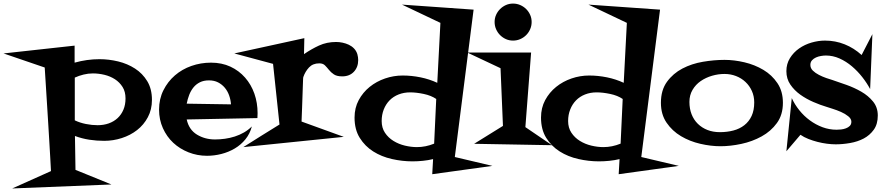

<svg xmlns="http://www.w3.org/2000/svg" viewBox="-140 -814 4953 1079"><path d="M713.9 -252.9Q713.9 -198.2 690.9 -155.3Q668 -112.3 630.4 -83Q592.8 -53.7 544.4 -38.1Q496.1 -22.5 445.3 -22.5Q403.3 -22.5 361.8 -28.8Q320.3 -35.2 281.2 -49.8L284.2 140.6L486.3 222.7L-71.3 245.1L146.5 147.5Q144.5 111.3 142.1 66.9Q139.6 22.5 136.7 -25.4Q133.8 -73.2 130.9 -122.1Q127.9 -170.9 125 -216.8Q118.2 -323.2 111.3 -434.6L-120.1 -513.7L279.3 -557.6V-461.9Q348.6 -481.4 418.9 -481.4Q471.7 -481.4 523.9 -468.8Q576.2 -456.1 618.7 -428.7Q661.1 -401.4 687.5 -357.9Q713.9 -314.5 713.9 -252.9ZM565.4 -260.7Q565.4 -298.8 548.8 -325.2Q532.2 -351.6 505.9 -368.7Q479.5 -385.7 446.8 -393.6Q414.1 -401.4 381.8 -401.4Q355.5 -401.4 329.6 -395Q303.7 -388.7 280.3 -377.9V-137.7Q308.6 -124 342.8 -117.2Q377 -110.4 408.2 -110.4Q442.4 -110.4 471.2 -120.6Q500 -130.9 521 -150.4Q542 -169.9 553.7 -197.8Q565.4 -225.6 565.4 -260.7Z M1307.6 -177.7Q1307.6 -170.9 1307.1 -164.1Q1306.6 -157.2 1306.6 -150.4L909.2 -142.6Q921.9 -85 966.8 -57.6Q1011.7 -30.3 1068.4 -30.3Q1095.7 -30.3 1124 -34.2Q1152.3 -38.1 1179.7 -46.9Q1207 -55.7 1231.4 -69.8Q1255.9 -84 1275.4 -103.5Q1264.6 -62.5 1239.3 -31.2Q1213.9 0 1179.2 20.5Q1144.5 41 1104 51.3Q1063.5 61.5 1023.4 61.5Q968.8 61.5 919.4 42Q870.1 22.5 833.5 -11.7Q796.9 -45.9 775.4 -93.8Q753.9 -141.6 753.9 -198.2Q753.9 -257.8 778.3 -306.6Q802.7 -355.5 842.8 -390.1Q882.8 -424.8 935.5 -443.4Q988.3 -461.9 1045.9 -461.9Q1106.4 -461.9 1154.8 -439.5Q1203.1 -417 1237.3 -377.9Q1271.5 -338.9 1289.6 -287.6Q1307.6 -236.3 1307.6 -177.7ZM1158.2 -227.5Q1156.2 -253.9 1147.5 -278.3Q1138.7 -302.7 1123 -321.3Q1107.4 -339.8 1085.4 -351.1Q1063.5 -362.3 1034.2 -362.3Q1004.9 -362.3 983.4 -351.6Q961.9 -340.8 947.3 -322.8Q932.6 -304.7 923.3 -280.8Q914.1 -256.8 909.2 -231.4Z M1873 -476.6Q1873 -436.5 1848.6 -410.6Q1824.2 -384.8 1783.2 -384.8Q1752.9 -384.8 1736.3 -396Q1719.7 -407.2 1708.5 -421.4Q1697.3 -435.5 1686 -446.8Q1674.8 -458 1654.3 -458Q1618.2 -458 1596.7 -435.1Q1575.2 -412.1 1564.5 -380.9Q1563.5 -378.9 1563 -362.3Q1562.5 -345.7 1561.5 -320.3Q1560.5 -294.9 1559.6 -264.6Q1558.6 -234.4 1557.6 -207Q1556.6 -179.7 1555.7 -158.7Q1554.7 -137.7 1554.7 -130.9L1792 -44.9L1227.5 12.7Q1278.3 -19.5 1329.1 -51.3Q1379.9 -83 1430.7 -114.3L1394.5 -455.1L1176.8 -513.7L1570.3 -599.6L1568.4 -509.8Q1609.4 -538.1 1652.8 -558.1Q1696.3 -578.1 1749 -578.1Q1766.6 -578.1 1785.2 -574.2Q1803.7 -570.3 1820.3 -562.5Q1836.9 -554.7 1849.6 -541.5Q1862.3 -528.3 1868.2 -509.8Q1873 -492.2 1873 -476.6Z M2627 118.2 2289.1 165 2293.9 80.1Q2265.6 86.9 2236.3 89.8Q2207 92.8 2177.7 92.8Q2120.1 92.8 2062 79.6Q2003.9 66.4 1957.5 37.1Q1911.1 7.8 1881.8 -39.1Q1852.5 -85.9 1852.5 -153.3Q1852.5 -208 1876 -251.5Q1899.4 -294.9 1937.5 -325.7Q1975.6 -356.4 2023.9 -373Q2072.3 -389.6 2123 -389.6Q2172.9 -389.6 2223.1 -379.4Q2273.4 -369.1 2317.4 -348.6L2335 -685.5L2119.1 -788.1L2521.5 -759.8L2416 68.4ZM2311.5 -257.8Q2283.2 -277.3 2241.2 -286.1Q2199.2 -294.9 2165 -294.9Q2129.9 -294.9 2100.1 -283.2Q2070.3 -271.5 2049.3 -250Q2028.3 -228.5 2016.6 -198.7Q2004.9 -168.9 2004.9 -133.8Q2004.9 -95.7 2023.4 -67.9Q2042 -40 2071.3 -22Q2100.6 -3.9 2135.7 4.4Q2170.9 12.7 2203.1 12.7Q2252 12.7 2299.8 -6.8Z M2847.7 -690.4Q2847.7 -668.9 2839.4 -649.9Q2831.1 -630.9 2816.9 -616.7Q2802.7 -602.5 2783.7 -594.2Q2764.6 -585.9 2743.2 -585.9Q2721.7 -585.9 2703.1 -594.2Q2684.6 -602.5 2670.4 -616.7Q2656.2 -630.9 2647.9 -649.9Q2639.6 -668.9 2639.6 -690.4Q2639.6 -711.9 2647.9 -730.5Q2656.2 -749 2670.4 -763.2Q2684.6 -777.3 2703.1 -785.6Q2721.7 -793.9 2743.2 -793.9Q2764.6 -793.9 2783.7 -785.6Q2802.7 -777.3 2816.9 -763.2Q2831.1 -749 2839.4 -730.5Q2847.7 -711.9 2847.7 -690.4ZM2961.9 2 2524.4 -5.9 2686.5 -106.4 2672.9 -430.7 2486.3 -518.6H2844.7L2812.5 -99.6Z M3674.8 118.2 3336.9 165 3341.8 80.1Q3313.5 86.9 3284.2 89.8Q3254.9 92.8 3225.6 92.8Q3168 92.8 3109.9 79.6Q3051.8 66.4 3005.4 37.1Q2959 7.8 2929.7 -39.1Q2900.4 -85.9 2900.4 -153.3Q2900.4 -208 2923.8 -251.5Q2947.3 -294.9 2985.4 -325.7Q3023.4 -356.4 3071.8 -373Q3120.1 -389.6 3170.9 -389.6Q3220.7 -389.6 3271 -379.4Q3321.3 -369.1 3365.2 -348.6L3382.8 -685.5L3167 -788.1L3569.3 -759.8L3463.9 68.4ZM3359.4 -257.8Q3331.1 -277.3 3289.1 -286.1Q3247.1 -294.9 3212.9 -294.9Q3177.7 -294.9 3147.9 -283.2Q3118.2 -271.5 3097.2 -250Q3076.2 -228.5 3064.5 -198.7Q3052.7 -168.9 3052.7 -133.8Q3052.7 -95.7 3071.3 -67.9Q3089.8 -40 3119.1 -22Q3148.4 -3.9 3183.6 4.4Q3218.8 12.7 3251 12.7Q3299.8 12.7 3347.7 -6.8Z M4259.8 -236.3Q4259.8 -168.9 4226.1 -122.6Q4192.4 -76.2 4140.1 -47.4Q4087.9 -18.6 4026.4 -5.4Q3964.8 7.8 3909.2 7.8Q3854.5 7.8 3795.4 -5.9Q3736.3 -19.5 3687 -48.8Q3637.7 -78.1 3606 -124.5Q3574.2 -170.9 3574.2 -236.3Q3574.2 -307.6 3608.4 -354.5Q3642.6 -401.4 3694.8 -428.7Q3747.1 -456.1 3810.1 -466.8Q3873 -477.5 3931.6 -477.5Q3985.4 -477.5 4043.5 -463.9Q4101.6 -450.2 4149.9 -421.4Q4198.2 -392.6 4229 -346.7Q4259.8 -300.8 4259.8 -236.3ZM4098.6 -238.3Q4098.6 -273.4 4085.4 -302.7Q4072.3 -332 4049.3 -353.5Q4026.4 -375 3996.1 -386.7Q3965.8 -398.4 3931.6 -398.4Q3896.5 -398.4 3861.3 -388.2Q3826.2 -377.9 3797.9 -358.4Q3769.5 -338.9 3752 -309.1Q3734.4 -279.3 3734.4 -241.2Q3734.4 -203.1 3746.6 -171.9Q3758.8 -140.6 3781.7 -118.2Q3804.7 -95.7 3835.9 -83.5Q3867.2 -71.3 3905.3 -71.3Q3946.3 -71.3 3981.4 -80.6Q4016.6 -89.8 4043 -110.4Q4069.3 -130.9 4084 -162.6Q4098.6 -194.3 4098.6 -238.3Z M4793 -165Q4793 -116.2 4770.5 -85Q4748 -53.7 4713.9 -35.6Q4679.7 -17.6 4637.7 -10.3Q4595.7 -2.9 4556.6 -2.9Q4534.2 -2.9 4507.3 -6.3Q4480.5 -9.8 4454.1 -16.6Q4427.7 -23.4 4402.8 -33.2Q4377.9 -43 4358.4 -56.6L4279.3 36.1L4309.6 -262.7Q4326.2 -226.6 4352.1 -194.3Q4377.9 -162.1 4411.1 -137.7Q4444.3 -113.3 4482.4 -99.1Q4520.5 -85 4561.5 -85Q4572.3 -85 4586.4 -86.4Q4600.6 -87.9 4613.8 -92.8Q4627 -97.7 4635.7 -106.4Q4644.5 -115.2 4644.5 -129.9Q4644.5 -146.5 4627 -160.6Q4609.4 -174.8 4585.9 -185.1Q4562.5 -195.3 4539.1 -202.6Q4515.6 -210 4503.9 -213.9Q4470.7 -223.6 4431.2 -240.7Q4391.6 -257.8 4357.9 -281.7Q4324.2 -305.7 4301.8 -338.4Q4279.3 -371.1 4279.3 -414.1Q4279.3 -455.1 4299.3 -487.3Q4319.3 -519.5 4350.6 -541.5Q4381.8 -563.5 4420.4 -574.7Q4459 -585.9 4496.1 -585.9Q4554.7 -585.9 4606.9 -564.9Q4659.2 -543.9 4702.1 -504.9L4762.7 -622.1L4750 -313.5Q4732.4 -346.7 4706.1 -380.4Q4679.7 -414.1 4647.5 -441.4Q4615.2 -468.8 4578.1 -485.4Q4541 -502 4501 -502Q4489.3 -502 4474.1 -499.5Q4459 -497.1 4445.8 -491.2Q4432.6 -485.4 4423.3 -475.1Q4414.1 -464.8 4414.1 -449.2Q4414.1 -430.7 4428.2 -417Q4442.4 -403.3 4462.4 -393.1Q4482.4 -382.8 4503.4 -375.5Q4524.4 -368.2 4538.1 -364.3Q4573.2 -352.5 4617.2 -336.9Q4661.1 -321.3 4700.2 -298.8Q4739.3 -276.4 4766.1 -243.7Q4793 -210.9 4793 -165Z"/></svg>

Font: Fontdiner Swanky
Style: Regular
Weight: 400
Designer: Font Diner, Inc
Foundry: Font Diner, Inc
Version: Version 1.000